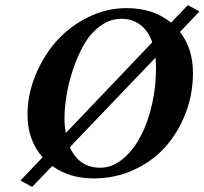

<svg xmlns="http://www.w3.org/2000/svg" viewBox="-20 -690 802 753"><path d="M456.1 -616.2Q410.6 -616.2 372.1 -587.2Q333.5 -558.1 308.6 -513.9Q283.7 -469.7 265.9 -415.8Q248 -361.8 240.5 -313.2Q232.9 -264.6 232.9 -226.1Q232.9 -198.2 237.8 -168L577.1 -523.9Q561.5 -569.3 530 -592.8Q498.5 -616.2 456.1 -616.2ZM589.8 -463.9 253.9 -112.8Q290 -32.2 374 -32.2Q418.9 -32.2 460.2 -65.4Q501.5 -98.6 531.5 -155.8Q561.5 -212.9 577.1 -285.2Q591.8 -351.1 591.8 -422.9Q591.8 -437.5 589.8 -463.9ZM650.9 -601.1 716.8 -669.9 762.2 -645 686 -564.9Q736.8 -498.5 736.8 -403.8Q736.8 -321.8 708 -246.3Q679.2 -170.9 628.9 -114.3Q578.6 -57.6 505.1 -23.9Q431.6 9.8 347.2 9.8Q252 9.8 185.1 -39.1L106 43L60.1 18.1L147 -73.2Q87.9 -140.1 87.9 -241.2Q87.9 -318.4 118.7 -394Q149.4 -469.7 200.7 -527.8Q252 -585.9 324.7 -622.1Q397.5 -658.2 476.1 -658.2Q581.5 -658.2 650.9 -601.1Z"/></svg>

Font: Common Serif
Style: Bold Italic
Weight: 700
Italic angle: -12°
Designer: Philipp H. Poll, Khaled Hosny
Foundry: Stefan Peev, Context Ltd.
Version: Version 1.026